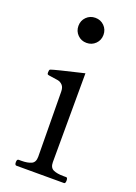

<svg xmlns="http://www.w3.org/2000/svg" viewBox="-142 -793 601 850"><g transform="rotate(20 158.5 -367.5)"><path d="M96 -676Q96 -701 113 -718Q130 -735 155 -735Q180 -735 197 -718Q214 -701 214 -676Q214 -651 197 -634Q180 -617 155 -617Q130 -617 113 -634Q96 -651 96 -676ZM50 0Q42 0 42 -14Q42 -28 50 -28H63Q92 -28 109.5 -36Q127 -44 127 -70L124 -375Q124 -396 114.5 -406Q105 -416 92.5 -418.5Q80 -421 49 -425Q43 -426 41.5 -428Q40 -430 40 -437Q40 -442 41 -446Q42 -450 45 -451Q60 -457 197 -489L196 -70Q196 -44 213.5 -36Q231 -28 261 -28H274Q281 -28 281 -14Q281 0 274 0Z"/></g></svg>

Font: Shippori Mincho
Style: Regular
Weight: 400
Designer: FONTDASU
Foundry: FONTDASU / Google Inc. / but / Adobe
Version: Version 3.110; ttfautohint (v1.8.3)